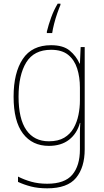

<svg xmlns="http://www.w3.org/2000/svg" viewBox="-20 -784 564 1045"><path d="M258 -538Q324 -538 359.5 -508.5Q395 -479 413 -438H415L419 -528H441V29Q441 127 394 184Q347 241 237 241Q187 241 148.5 231Q110 221 78 206V177Q111 194 150 205Q189 216 237 216Q332 216 373.5 167Q415 118 415 29V-15Q415 -42 415 -63.5Q415 -85 417 -115H415Q399 -57 356 -23.5Q313 10 246 10Q156 10 105 -57Q54 -124 54 -258Q54 -388 104 -463Q154 -538 258 -538ZM258 -513Q165 -513 123 -444.5Q81 -376 81 -258Q81 -137 123.5 -76Q166 -15 246 -15Q297 -15 329.5 -34.5Q362 -54 380.5 -86.5Q399 -119 407 -158.5Q415 -198 415 -237V-307Q415 -364 400 -411Q385 -458 351 -485.5Q317 -513 258 -513ZM309 -757Q302 -741 292 -712.5Q282 -684 274.5 -654.5Q267 -625 264 -604H235V-612Q244 -649 258.5 -689Q273 -729 294 -764H309Z"/></svg>

Font: Noto Sans Gurmukhi UI SemiCondensed Thin
Style: Regular
Weight: 100
Width: 4
Designer: Jelle Bosma - Monotype Design Team
Foundry: Monotype Imaging Inc.
Version: Version 2.004; ttfautohint (v1.8.4.7-5d5b)